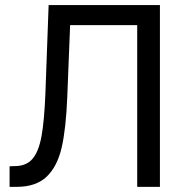

<svg xmlns="http://www.w3.org/2000/svg" viewBox="-20 -727 720 747"><path d="M17.3 -80.1 38 -80.8Q81.8 -80.8 106.2 -108.8Q130.5 -136.7 141.6 -197.5Q152.6 -258.3 156.8 -367.4L169.2 -707.2H602.2V0H513.8V-629.1H252.8L241.7 -349.4Q236.9 -227.2 220 -153.3Q203 -79.4 161.6 -39.7Q120.2 0 44.2 0H17.3Z"/></svg>

Font: Pretendard Variable
Style: Regular
Weight: 400
Designer: Base glyphs from Inter by Rasmus Andersson; Hangul glyphs from Noto Sans CJK(Source Han Sans) by Jang Soo-young and Kang
Foundry: Kil Hyung-jin
Version: Version 1.100;FEAKit 1.0